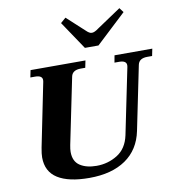

<svg xmlns="http://www.w3.org/2000/svg" viewBox="-102 -1069 1076 1171"><g transform="rotate(-10 435.5 -484.0)"><path d="M350 -950 382 -978 491 -878Q510 -859 525 -859Q542 -859 567 -878L716 -978L737 -950L551 -776H467ZM94 -163Q94 -185 101 -222L181 -617Q182 -620 182 -627Q182 -656 137 -656H108L117 -700H457L448 -656H420Q368 -656 360 -617L276 -208Q271 -183 271 -166Q271 -107 310.5 -81Q350 -55 413 -55Q484 -55 542.5 -91.5Q601 -128 618 -208L702 -617Q703 -620 703 -627Q703 -656 658 -656H629L637 -700H871L862 -656H832Q781 -656 773 -617L692 -222Q669 -109 582.5 -49.5Q496 10 357 10Q229 10 161.5 -32.5Q94 -75 94 -163Z"/></g></svg>

Font: Taviraj
Style: Bold Italic
Weight: 700
Italic angle: -12°
Designer: Katatrad Team
Foundry: CadsonDemak
Version: Version 1.001